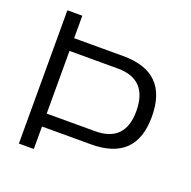

<svg xmlns="http://www.w3.org/2000/svg" viewBox="-120 -788 901 907"><g transform="rotate(20 330.0 -335.0)"><path d="M143 0V-113H389C541 -113 615 -187 615 -333C615 -483 541 -557 389 -557H143V-670H68V0ZM143 -178V-493H386C487 -493 537 -439 537 -333C537 -230 487 -178 386 -178Z"/></g></svg>

Font: LT Wave Alt Light
Style: Regular
Weight: 300
Designer: Daniel Lyons
Version: Version 2.5 (Glyphs App)